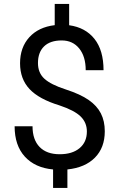

<svg xmlns="http://www.w3.org/2000/svg" viewBox="-20 -846 602 968"><path d="M418 -183.1Q418 -228 386.5 -258.8Q355 -289.6 280.3 -314.5Q176.3 -346.2 128.7 -397.2Q81.1 -448.2 81.1 -526.9Q81.1 -606.9 127.7 -658.2Q174.3 -709.5 255.9 -719.2V-826.2H328.6V-718.8Q410.6 -707.5 456.3 -649.9Q502 -592.3 502 -492.2H412.1Q412.1 -561 379.4 -601.6Q346.7 -642.1 291 -642.1Q232.9 -642.1 202.1 -612.1Q171.4 -582 171.4 -528.3Q171.4 -478.5 203.9 -449Q236.3 -419.4 310.8 -395.3Q385.3 -371.1 427 -342Q468.8 -313 488.5 -274.4Q508.3 -235.8 508.3 -184.1Q508.3 -101.6 458.7 -51.3Q409.2 -1 319.8 8.3V101.6H247.6V8.3Q156.7 0 105.2 -56.4Q53.7 -112.8 53.7 -209.5H144Q144 -141.6 179.7 -105Q215.3 -68.4 280.8 -68.4Q344.7 -68.4 381.3 -99.1Q418 -129.9 418 -183.1Z"/></svg>

Font: Shabnam FD
Style: Regular
Weight: 400
Foundry: DejaVu fonts team - Redesigned by Saber Rastikerdar - Based on Vazir font
Version: Version 5.00;October 20, 2019;FontCreator 12.0.0.2547 64-bit